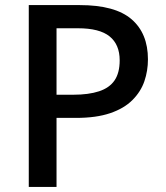

<svg xmlns="http://www.w3.org/2000/svg" viewBox="-20 -734 650 754"><path d="M293 -714Q432 -714 496.5 -658.5Q561 -603 561 -501Q561 -456 547 -415Q533 -374 500 -341Q467 -308 412.5 -289.5Q358 -271 279 -271H202V0H93V-714ZM286 -623H202V-362H268Q328 -362 369 -375.5Q410 -389 430 -418.5Q450 -448 450 -497Q450 -559 410.5 -591Q371 -623 286 -623Z"/></svg>

Font: Noto Sans Khmer Medium
Style: Regular
Weight: 500
Version: Version 2.003